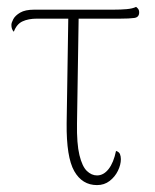

<svg xmlns="http://www.w3.org/2000/svg" viewBox="-20 -528 450 556"><path d="M261 8Q218 8 195 -32.5Q172 -73 173 -171L178 -493H208L203 -171Q202 -112 210 -79Q218 -46 231.5 -33Q245 -20 261 -20Q280 -20 294.5 -38.5Q309 -57 316 -91Q325 -88 327.5 -81.5Q330 -75 330 -67Q330 -51 321.5 -33.5Q313 -16 297.5 -4Q282 8 261 8ZM20 -436Q13 -443 13 -456Q13 -462 18.5 -472.5Q24 -483 38.5 -491.5Q53 -500 79 -500H308Q329 -500 346.5 -501.5Q364 -503 374 -508Q376 -507 379.5 -503Q383 -499 383 -492Q383 -478 369 -476Q355 -474 329 -474Q268 -474 208 -474Q148 -474 87 -474Q62 -474 45 -466Q28 -458 20 -436Z"/></svg>

Font: Arima Thin
Style: Regular
Weight: 100
Designer: Joana Correia and Natanael Gama
Foundry: NDISCOVER
Version: Version 1.101;gftools[0.9.23]